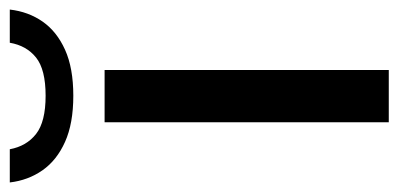

<svg xmlns="http://www.w3.org/2000/svg" viewBox="-276 -598 834 402"><g transform="rotate(-90 141.0 -397.0)"><path d="M86 0V-595H195.5V0ZM141.5 -660.5Q83.5 -660.5 45 -677.8Q6.5 -695 -14.5 -725Q-35.5 -755 -40 -793.5H29.5Q36 -758.5 61.5 -738.5Q87 -718.5 141.5 -718.5Q196.5 -718.5 221.5 -738.5Q246.5 -758.5 252.5 -793.5H322Q317.5 -754.5 296.8 -724.8Q276 -695 237.8 -677.8Q199.5 -660.5 141.5 -660.5Z"/></g></svg>

Font: Encode Sans SC SemiExpanded Medium
Style: Regular
Weight: 500
Width: 6
Designer: Multiple Designers
Foundry: Impallari Type
Version: Version 3.002